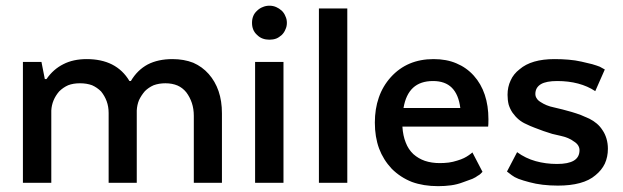

<svg xmlns="http://www.w3.org/2000/svg" viewBox="-20 -635 2165 667"><path d="M59.6 0Q85 0 158.2 0Q158.2 -62.5 158.2 -251Q159.2 -269.5 166 -286.1Q172.9 -302.7 185.5 -317.4Q199.2 -331.1 216.8 -338.9Q234.4 -345.7 257.8 -345.7Q281.2 -345.7 299.8 -338.9Q317.4 -331.1 331.1 -317.4Q343.8 -301.8 350.6 -283.2Q357.4 -264.6 357.4 -242.2Q357.4 -161.1 357.4 0Q381.8 0 455.1 0Q455.1 -62.5 455.1 -251Q456.1 -270.5 462.9 -287.1Q470.7 -303.7 483.4 -318.4Q496.1 -331.1 513.7 -338.9Q532.2 -345.7 554.7 -345.7Q578.1 -345.7 596.7 -337.9Q614.3 -330.1 627 -314.5Q639.6 -297.9 646.5 -277.3Q653.3 -256.8 653.3 -232.4Q653.3 -154.3 653.3 0Q677.7 0 751 0Q751 -60.5 751 -241.2Q751 -284.2 739.3 -318.4Q727.5 -352.5 705.1 -377.9Q682.6 -403.3 651.4 -417Q619.1 -429.7 579.1 -429.7Q529.3 -429.7 493.2 -411.1Q457 -391.6 434.6 -353.5Q433.6 -353.5 429.7 -353.5Q407.2 -391.6 369.1 -411.1Q332 -429.7 281.2 -429.7Q234.4 -429.7 200.2 -412.1Q165 -394.5 141.6 -360.4Q139.6 -360.4 135.7 -360.4Q132.8 -375 124 -419.9Q108.4 -419.9 59.6 -419.9Q59.6 -407.2 59.6 -367.2Q59.6 -275.4 59.6 0Z M916 -497.1Q928.7 -497.1 939.5 -501Q949.2 -504.9 959 -513.7Q967.8 -522.5 971.7 -533.2Q976.6 -543 976.6 -555.7Q976.6 -568.4 971.7 -578.1Q967.8 -588.9 959 -597.7Q949.2 -606.4 939.5 -610.4Q928.7 -615.2 916 -615.2Q903.3 -615.2 892.6 -610.4Q881.8 -606.4 873 -597.7Q863.3 -588.9 859.4 -578.1Q855.5 -568.4 855.5 -555.7Q855.5 -543 859.4 -533.2Q863.3 -522.5 873 -513.7Q881.8 -504.9 892.6 -501Q903.3 -497.1 916 -497.1ZM866.2 0Q891.6 0 964.8 0Q964.8 -105.5 964.8 -419.9Q940.4 -419.9 866.2 -419.9Q866.2 -407.2 866.2 -367.2Q866.2 -275.4 866.2 0Z M1087.9 0Q1113.3 0 1186.5 0Q1186.5 -151.4 1186.5 -605.5Q1162.1 -605.5 1087.9 -605.5Q1087.9 -567.4 1087.9 -453.1Q1087.9 -339.8 1087.9 0Z M1621.1 -105.5Q1618.2 -102.5 1608.4 -95.7Q1601.6 -90.8 1591.8 -85.9Q1582 -81.1 1568.4 -77.1Q1553.7 -72.3 1539.1 -70.3Q1523.4 -68.4 1507.8 -68.4Q1479.5 -68.4 1456.1 -76.2Q1433.6 -84 1416 -99.6Q1398.4 -116.2 1389.6 -139.6Q1379.9 -163.1 1377.9 -195.3Q1477.5 -195.3 1675.8 -195.3Q1676.8 -201.2 1676.8 -220.7Q1676.8 -267.6 1664.1 -305.7Q1651.4 -343.8 1626 -372.1Q1600.6 -400.4 1565.4 -415Q1531.2 -429.7 1486.3 -429.7Q1440.4 -429.7 1403.3 -414.1Q1366.2 -398.4 1337.9 -367.2Q1309.6 -335.9 1295.9 -295.9Q1282.2 -256.8 1282.2 -209Q1282.2 -159.2 1296.9 -119.1Q1311.5 -80.1 1340.8 -48.8Q1371.1 -18.6 1411.1 -2.9Q1451.2 11.7 1502 11.7Q1525.4 11.7 1546.9 8.8Q1568.4 5.9 1588.9 -2Q1608.4 -8.8 1621.1 -13.7Q1633.8 -19.5 1639.6 -24.4Q1645.5 -27.3 1649.4 -31.2Q1653.3 -35.2 1656.2 -38.1Q1644.5 -60.5 1621.1 -105.5ZM1484.4 -353.5Q1526.4 -353.5 1549.8 -330.1Q1573.2 -306.6 1579.1 -259.8Q1513.7 -259.8 1381.8 -259.8Q1389.6 -306.6 1415 -330.1Q1440.4 -353.5 1484.4 -353.5Z M1741.2 -39.1Q1745.1 -36.1 1757.8 -26.4Q1766.6 -19.5 1781.2 -13.7Q1796.9 -7.8 1819.3 -2Q1840.8 3.9 1865.2 6.8Q1890.6 9.8 1918 9.8Q1961.9 9.8 1994.1 1Q2027.3 -7.8 2048.8 -26.4Q2070.3 -43.9 2081.1 -66.4Q2091.8 -89.8 2091.8 -118.2Q2091.8 -136.7 2086.9 -153.3Q2082 -169.9 2073.2 -182.6Q2064.5 -196.3 2052.7 -206.1Q2041 -215.8 2027.3 -222.7Q2012.7 -228.5 1998 -235.4Q1982.4 -241.2 1965.8 -246.1Q1949.2 -251 1933.6 -254.9Q1918.9 -258.8 1905.3 -261.7Q1890.6 -264.6 1878.9 -269.5Q1867.2 -274.4 1858.4 -280.3Q1848.6 -286.1 1844.7 -293Q1839.8 -299.8 1839.8 -308.6Q1839.8 -331.1 1859.4 -342.8Q1877.9 -353.5 1916 -353.5Q1955.1 -353.5 1988.3 -344.7Q2021.5 -335.9 2047.9 -318.4Q2058.6 -343.8 2081.1 -393.6Q2076.2 -396.5 2063.5 -403.3Q2053.7 -407.2 2037.1 -412.1Q2021.5 -416 2000 -420.9Q1978.5 -425.8 1955.1 -427.7Q1931.6 -429.7 1906.2 -429.7Q1866.2 -429.7 1835.9 -420.9Q1805.7 -412.1 1785.2 -394.5Q1763.7 -377.9 1753.9 -355.5Q1743.2 -333 1743.2 -305.7Q1743.2 -287.1 1747.1 -271.5Q1752 -255.9 1760.7 -243.2Q1770.5 -229.5 1782.2 -219.7Q1793.9 -210 1807.6 -204.1Q1821.3 -197.3 1836.9 -191.4Q1851.6 -185.5 1868.2 -179.7Q1883.8 -174.8 1898.4 -169.9Q1914.1 -166 1927.7 -163.1Q1941.4 -160.2 1953.1 -155.3Q1964.8 -150.4 1973.6 -143.6Q1983.4 -137.7 1988.3 -129.9Q1993.2 -122.1 1993.2 -113.3Q1993.2 -88.9 1973.6 -77.1Q1954.1 -65.4 1915 -65.4Q1876 -65.4 1840.8 -75.2Q1805.7 -85 1776.4 -106.4Q1764.6 -84 1741.2 -39.1Z"/></svg>

Font: TextaAlt
Style: Bold
Weight: 400
Designer: Daniel Hernandez & Miguel Hernandez
Version: Version 1.005;com.myfonts.easy.latinotype.texta.alt-bold.wfk